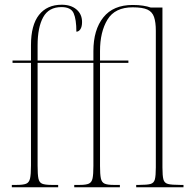

<svg xmlns="http://www.w3.org/2000/svg" viewBox="-20 -792 803 812"><path d="M30 0V-10H51Q78 -10 90.5 -15Q103 -20 107 -37Q111 -54 111 -92V-526H33V-536H111V-601Q111 -686 145 -729Q179 -772 241 -772Q280 -772 303.5 -752Q327 -732 327 -699Q327 -679 320 -668.5Q313 -658 303 -658Q303 -710 291.5 -736Q280 -762 240 -762Q186 -762 162.5 -719Q139 -676 139 -600V-536H375V-576Q375 -666 417 -718.5Q459 -771 541 -771Q566 -771 585 -768Q604 -765 618 -760H667V-84Q667 -49 671 -33.5Q675 -18 690.5 -14Q706 -10 741 -10H756V0H556V-10H569Q602 -10 616.5 -14Q631 -18 635 -33.5Q639 -49 639 -84V-662Q639 -698 631.5 -720Q624 -742 603.5 -751.5Q583 -761 541 -761Q466 -761 434.5 -709Q403 -657 403 -576V-536H523V-526H403V-90Q403 -55 406.5 -38Q410 -21 422 -15.5Q434 -10 460 -10H487V0H294V-10H318Q344 -10 356 -15.5Q368 -21 371.5 -38Q375 -55 375 -90V-526H139V-92Q139 -54 142.5 -37Q146 -20 158.5 -15Q171 -10 198 -10H226V0Z"/></svg>

Font: Noto Serif Display Condensed Thin
Style: Regular
Weight: 100
Width: 3
Designer: Monotype Design Team
Foundry: Monotype Imaging Inc.
Version: Version 2.009